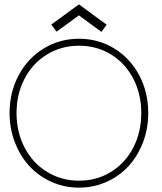

<svg xmlns="http://www.w3.org/2000/svg" viewBox="-20 -850 746 882"><path d="M240 -704.5 215.5 -737 342.5 -830 470 -736.5 446 -703.5 342.5 -779.5ZM24 -330.5Q24 -425.5 65.5 -503.8Q107 -582 180.2 -627Q253.5 -672 343 -672Q432.5 -672 505.5 -627Q578.5 -582 619.8 -503.8Q661 -425.5 661 -330.5Q661 -259 636.8 -195.8Q612.5 -132.5 570.5 -86.8Q528.5 -41 469.2 -14.5Q410 12 343 12Q276 12 216.8 -14.5Q157.5 -41 115.2 -86.8Q73 -132.5 48.5 -195.8Q24 -259 24 -330.5ZM343 -20Q425 -20 490.5 -60.8Q556 -101.5 592.5 -172.5Q629 -243.5 629 -330.5Q629 -417.5 592.5 -488.2Q556 -559 490.5 -599.5Q425 -640 343 -640Q261.5 -640 195.5 -599.5Q129.5 -559 92.8 -488.2Q56 -417.5 56 -330.5Q56 -243.5 92.8 -172.5Q129.5 -101.5 195.5 -60.8Q261.5 -20 343 -20Z"/></svg>

Font: League Spartan ExtraLight
Style: Regular
Weight: 200
Foundry: The League of Moveable Type
Version: Version 2.002